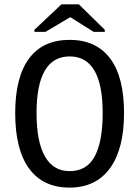

<svg xmlns="http://www.w3.org/2000/svg" viewBox="-20 -852 640 882"><path d="M549.8 -332.5Q549.8 -168 485.1 -79.1Q420.4 9.8 299.3 9.8Q177.7 9.8 113.8 -77.6Q49.8 -165 49.8 -332.5Q49.8 -497.1 113.3 -583Q176.8 -668.9 300.3 -668.9Q420.9 -668.9 485.4 -584.2Q549.8 -499.5 549.8 -332.5ZM451.7 -332.5Q451.7 -592.8 300.3 -592.8Q147.9 -592.8 147.9 -332.5Q147.9 -200.7 186.5 -133.3Q225.1 -65.9 299.8 -65.9Q379.4 -65.9 415.5 -134.3Q451.7 -202.6 451.7 -332.5ZM461.4 -715.3V-705.6H410.2L303.2 -772.9H302.2L189 -705.6H138.2V-715.3L262.2 -832H342.3Z"/></svg>

Font: Cousine
Style: Regular
Weight: 400
Monospace: yes
Designer: Steve Matteson
Foundry: Monotype Imaging Inc.
Version: Version 1.21